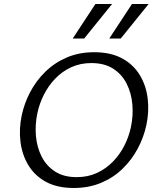

<svg xmlns="http://www.w3.org/2000/svg" viewBox="-20 -927 786 956"><path d="M347 9Q265 9 209 -21.5Q153 -52 121.5 -104Q90 -156 82 -220.5Q74 -285 88 -352Q101 -413 130.5 -469Q160 -525 206 -570Q252 -615 313 -641Q374 -667 449 -667Q532 -667 588.5 -636Q645 -605 676.5 -552.5Q708 -500 715.5 -435.5Q723 -371 709 -305Q696 -244 666 -187.5Q636 -131 590 -86.5Q544 -42 483 -16.5Q422 9 347 9ZM362 -45Q418 -45 463 -66Q508 -87 542.5 -122.5Q577 -158 599.5 -202.5Q622 -247 632 -295Q644 -352 639 -408Q634 -464 610.5 -510.5Q587 -557 543.5 -585Q500 -613 435 -613Q379 -613 334 -592Q289 -571 255 -535.5Q221 -500 198.5 -455.5Q176 -411 166 -363Q154 -306 159 -249.5Q164 -193 187.5 -147Q211 -101 254 -73Q297 -45 362 -45ZM342 -735 455 -907H538L399 -735ZM524 -735 637 -907H720L581 -735Z"/></svg>

Font: Ysabeau Office
Style: Italic
Weight: 400
Italic angle: -12°
Designer: Christian Thalmann (Catharsis Fonts)
Version: Version 2.001;gftools[0.9.30]; featfreeze: tnum,lnum,ss02